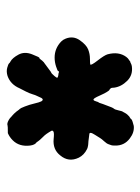

<svg xmlns="http://www.w3.org/2000/svg" viewBox="59 -674 429 587"><g transform="rotate(90 273.5 -380.5)"><path d="M172 -301 199 -321Q199 -321 201 -322Q203 -323 205 -324.5Q207 -326 212.5 -332.5Q218 -339 217.5 -341Q217 -343 211.5 -344Q206 -345 204.5 -345Q203 -345 203 -345.5Q203 -346 201 -346Q199 -346 199 -346Q199 -346 198 -345.5Q197 -345 197 -343.5Q197 -342 183.5 -337.5Q170 -333 156 -333Q128 -333 107 -353Q101 -359 98 -367Q89 -390 103 -410Q117 -430 131 -435.5Q145 -441 159.5 -441Q174 -441 177 -442Q181 -444 165 -464.5Q149 -485 146 -495Q137 -529 154 -552Q159 -558 160.5 -558.5Q162 -559 165.5 -562Q169 -565 169.5 -564.5Q170 -564 173.5 -566Q177 -568 182 -569Q209 -573 227 -555Q245 -537 248 -515Q248 -507 250 -504.5Q252 -502 252.5 -502Q253 -502 254 -501Q255 -500 255.5 -500Q256 -500 256.5 -499.5Q257 -499 261 -493Q265 -487 271 -473.5Q277 -460 280 -455.5Q283 -451 285.5 -452Q288 -453 290 -460Q292 -467 293 -467.5Q294 -468 295 -471.5Q296 -475 298 -480.5Q300 -486 302 -491Q309 -511 312 -514Q315 -517 317.5 -528.5Q320 -540 321.5 -541.5Q323 -543 323 -544L327 -551L330 -555L336 -561Q336 -561 340 -563.5Q344 -566 344.5 -567.5Q345 -569 352.5 -571.5Q360 -574 365 -575Q385 -577 403 -563Q426 -546 425 -517Q425 -509 424 -506.5Q423 -504 421 -498Q419 -492 412 -484.5Q405 -477 402 -472Q399 -467 392 -456Q381 -439 391 -439Q393 -439 403 -437.5Q413 -436 417.5 -436Q422 -436 423.5 -435.5Q425 -435 428.5 -434.5Q432 -434 436 -432Q454 -423 462 -407Q477 -376 455 -350Q437 -327 405 -330Q387 -332 382.5 -329.5Q378 -327 380 -323Q382 -319 384.5 -315.5Q387 -312 389.5 -308Q392 -304 400.5 -295.5Q409 -287 411.5 -283Q414 -279 415 -278Q423 -273 425 -258Q429 -225 409 -205Q399 -195 387 -190Q364 -190 363 -189Q355 -186 339 -198H340Q340 -198 334 -203Q328 -208 327.5 -209Q327 -210 324 -213Q321 -216 318 -220.5Q315 -225 313 -226.5Q311 -228 305.5 -242Q300 -256 296.5 -271Q293 -286 290 -292Q283 -304 276 -285Q275 -282 273 -278.5Q271 -275 268 -265Q265 -255 259.5 -244.5Q254 -234 250 -226Q238 -198 212 -189Q199 -185 187.5 -188Q176 -191 173.5 -194Q171 -197 168 -198Q157 -204 147 -222.5Q137 -241 146 -264Q155 -287 157 -286.5Q159 -286 162 -290.5Q165 -295 165.5 -295Q166 -295 168.5 -298Q171 -301 172 -301Z"/></g></svg>

Font: Jackwrite
Style: Regular
Weight: 400
Version: Version 1.0d1e1